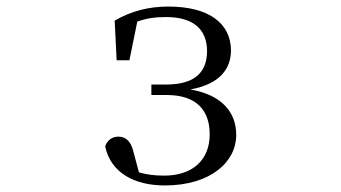

<svg xmlns="http://www.w3.org/2000/svg" viewBox="-20 -551 1040 586"><path d="M483 15C623 15 701 -57 701 -139C701 -208 658 -261 561 -278C650 -294 685 -340 685 -398C684 -481 616 -531 494 -531C433 -531 380 -517 330 -488L336 -367H375L399 -485C426 -495 454 -499 486 -499C569 -499 611 -463 612 -396C612 -329 573 -293 487 -293H442V-261H489C583 -261 620 -211 620 -141C620 -62 567 -15 481 -15C452 -15 428 -18 404 -25L387 -89C379 -121 363 -134 341 -134C324 -134 307 -124 301 -104C318 -25 388 15 483 15Z"/></svg>

Font: Harano Aji Mincho TW
Style: Regular
Weight: 400
Foundry: Masamichi Hosoda
Version: HaranoAjiMinchoTW-Regular version 20230610;ttx 4.39.4